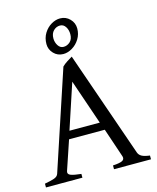

<svg xmlns="http://www.w3.org/2000/svg" viewBox="-126 -946 847 1033"><g transform="rotate(-15 298.0 -429.5)"><path d="M187 -218 132 -55Q127 -39 145 -32Q163 -25 203 -21V0H0V-21Q33 -27 52.5 -33.5Q72 -40 77 -55L259 -604Q271 -616 287.5 -626.5Q304 -637 316 -644L521 -55Q526 -41 540 -33Q554 -25 585 -21V0H379V-21Q417 -23 431.5 -30.5Q446 -38 441 -55L386 -218ZM370 -262 284 -513 201 -262ZM277 -669Q245 -669 223.5 -691.5Q202 -714 202 -744Q202 -778 218 -804Q234 -830 258.5 -844.5Q283 -859 308 -859Q340 -859 362 -836.5Q384 -814 384 -783Q384 -751 368 -725Q352 -699 327 -684Q302 -669 277 -669ZM298 -822Q277 -822 261.5 -806.5Q246 -791 246 -764Q246 -742 257.5 -724Q269 -706 288 -706Q308 -706 324 -720.5Q340 -735 340 -763Q340 -787 328.5 -804.5Q317 -822 298 -822Z"/></g></svg>

Font: ChillKai
Style: Regular
Weight: 400
Designer: ChillType
Foundry: 寒蝉字型
Version: Version 2.000